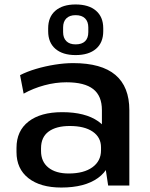

<svg xmlns="http://www.w3.org/2000/svg" viewBox="-20 -832 672 861"><path d="M437 -185V-338Q437 -402 398 -432.5Q359 -463 278 -463Q229 -463 179 -449.5Q129 -436 86 -412L70 -495Q101 -511 141.5 -523Q182 -535 225.5 -542Q269 -549 308 -549Q435 -549 497.5 -496Q560 -443 560 -338V0H465ZM255 9Q161 9 107.5 -33Q54 -75 54 -150V-169Q54 -245 108 -287Q162 -329 259 -329Q362 -329 420.5 -288Q479 -247 479 -173V-153Q479 -77 419.5 -34Q360 9 255 9ZM288 -54Q356 -54 394.5 -82Q433 -110 433 -158V-171Q433 -216 396 -241.5Q359 -267 293 -267Q232 -267 198 -242Q164 -217 164 -167V-155Q164 -107 197 -80.5Q230 -54 288 -54ZM319 -585Q261 -585 228.5 -613Q196 -641 196 -692V-705Q196 -756 228.5 -784Q261 -812 319 -812Q378 -812 410.5 -784Q443 -756 443 -705V-692Q443 -641 410.5 -613Q378 -585 319 -585ZM319 -633Q347 -633 361.5 -647Q376 -661 376 -688V-709Q376 -735 361.5 -749.5Q347 -764 319 -764Q292 -764 277.5 -749.5Q263 -735 263 -709V-688Q263 -662 277.5 -647.5Q292 -633 319 -633Z"/></svg>

Font: Pathway Extreme 72pt SemiBold
Style: Regular
Weight: 600
Designer: Eduardo Rodriguez Tunni
Foundry: Eduardo Rodriguez Tunni
Version: Version 1.001;gftools[0.9.26]